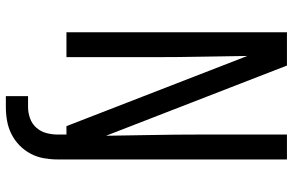

<svg xmlns="http://www.w3.org/2000/svg" viewBox="-188 -586 977 640"><g transform="rotate(90 300.0 -266.5)"><path d="M301 202V128H337Q356 128 374.5 121.5Q393 115 406 100.5Q419 86 424 67Q429 48 429 29V0H401L167 -603Q168 -526 169.5 -448.5Q171 -371 171 -294V0H88V-735H199L433 -132Q432 -209 430.5 -286.5Q429 -364 429 -441V-735H512V29Q512 52 508 75Q504 98 493 119Q482 140 465 156.5Q448 173 427 183.5Q406 194 383 198Q360 202 337 202Z"/></g></svg>

Font: Iosevka SS04 Extended
Style: Regular
Weight: 400
Width: 7
Monospace: yes
Designer: Belleve Invis
Foundry: Belleve Invis
Version: Version 19.0.0; ttfautohint (v1.8.4)